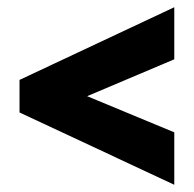

<svg xmlns="http://www.w3.org/2000/svg" viewBox="-20 -626 536 531"><path d="M462 -115 34 -315V-405L462 -606V-462L221 -360L462 -260Z"/></svg>

Font: Noto Sans Malayalam ExtraCondensed Black
Style: Regular
Weight: 900
Width: 2
Designer: Jelle Bosma - Monotype Design Team
Foundry: Monotype Imaging Inc.
Version: Version 2.104; ttfautohint (v1.8.4.7-5d5b)